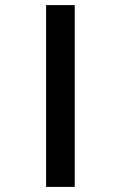

<svg xmlns="http://www.w3.org/2000/svg" viewBox="-20 -766 457 754"><path d="M161 -32V-746H273.5V-32Z"/></svg>

Font: Merriweather Sans Italic
Style: Bold
Weight: 700
Italic angle: -7.5°
Designer: Eben Sorkin
Foundry: Eben Sorkin
Version: Version 1.008; ttfautohint (v1.7.19-72a1) -l 8 -r 50 -G 200 